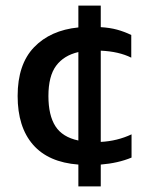

<svg xmlns="http://www.w3.org/2000/svg" viewBox="-20 -580 533 686"><path d="M260 86V8Q153 0 98 -63Q43 -126 43 -237Q43 -350 101.5 -411Q160 -472 260 -482V-560H340V-483Q373 -481 398.5 -474Q424 -467 449 -455V-374Q405 -396 340 -399V-73Q399 -76 450 -100V-17Q402 3 340 8V86ZM260 -78V-394Q208 -382 180.5 -345Q153 -308 153 -237Q153 -168 178 -129Q203 -90 260 -78Z"/></svg>

Font: Kanit
Style: Regular
Weight: 400
Designer: Katatrad Team
Foundry: CadsonDemak
Version: Version 2.000; ttfautohint (v1.8.3)